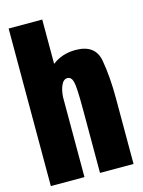

<svg xmlns="http://www.w3.org/2000/svg" viewBox="-118 -855 690 924"><g transform="rotate(-15 226.5 -392.5)"><path d="M18 0V-785H185.5V-564Q234.5 -602 301.5 -602Q400 -602 415 -518.2Q430 -434.5 430 -326V0H263V-321.5Q263 -427 256 -454.2Q249 -481.5 229 -481.5Q208 -481.5 196.5 -452Q188 -432 185.5 -399V0Z"/></g></svg>

Font: Anybody Condensed ExtraBold
Style: Regular
Weight: 800
Width: 3
Designer: Tyler Finck
Foundry: Etcetera Type Company
Version: Version 1.010; ttfautohint (v1.8.3) -l 8 -r 50 -G 200 -x 14 